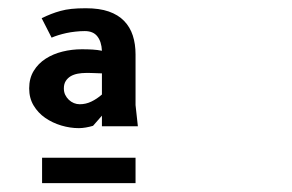

<svg xmlns="http://www.w3.org/2000/svg" viewBox="-20 -778 690 454"><path d="M79.5 -405H300.5V-345H79.5ZM306 -479.5H221V-504.5L200 -480.5Q191.5 -478 182.8 -476.5Q174 -475 166.5 -475Q146 -475 125 -481.2Q104 -487.5 87 -499.2Q70 -511 59.5 -528.5Q49 -546 49 -569Q49 -593 59.8 -610.5Q70.5 -628 88 -639.2Q105.5 -650.5 127.8 -656Q150 -661.5 173.5 -661.5Q187.5 -661.5 199.2 -660.8Q211 -660 221 -658Q220 -679.5 210.2 -692Q200.5 -704.5 180.5 -704.5Q169.5 -704.5 158.2 -703.2Q147 -702 136.8 -699.8Q126.5 -697.5 117.8 -694.8Q109 -692 102 -689L78.5 -735Q90 -740.5 100.8 -744.8Q111.5 -749 123.2 -752.2Q135 -755.5 149.2 -757Q163.5 -758.5 183 -758.5Q215 -758.5 237.2 -750.8Q259.5 -743 273.5 -728.5Q287.5 -714 294 -694Q300.5 -674 300.5 -649.5V-529.5ZM221 -604.5Q217.5 -604.5 212.5 -604.8Q207.5 -605 202.2 -605.2Q197 -605.5 191.8 -605.5Q186.5 -605.5 183 -605.5Q173.5 -605.5 164 -603.8Q154.5 -602 147.2 -597.8Q140 -593.5 135.5 -586.5Q131 -579.5 131 -569Q131 -560.5 134.2 -553.8Q137.5 -547 142.8 -542Q148 -537 154.8 -534.2Q161.5 -531.5 168.5 -531.5Q183 -531.5 196 -537.8Q209 -544 221 -554.5Z"/></svg>

Font: B612 Mono
Style: Bold
Weight: 700
Version: Version 1.005